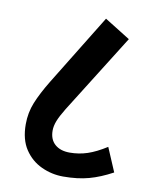

<svg xmlns="http://www.w3.org/2000/svg" viewBox="-75 -690 592 746"><g transform="rotate(10 221.0 -316.5)"><path d="M225 0Q180 0 139 -19Q98 -38 72.5 -76.5Q47 -115 47 -175Q47 -221 63.5 -261.5Q80 -302 111 -353L283 -633L384 -570L189 -259Q170 -228 162 -207.5Q154 -187 154 -169Q154 -134 175.5 -115Q197 -96 234 -96Q270 -96 303.5 -107Q337 -118 378 -144L418 -50Q370 -24 326 -12Q282 0 225 0Z"/></g></svg>

Font: Noto Sans ExtraCondensed SemiBold
Style: Regular
Weight: 600
Width: 2
Designer: Monotype Design Team
Foundry: Monotype Imaging Inc.
Version: Version 2.013; ttfautohint (v1.8.4.7-5d5b)